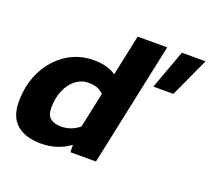

<svg xmlns="http://www.w3.org/2000/svg" viewBox="-117 -823 1078 983"><g transform="rotate(20 422.0 -332.0)"><path d="M193 10Q112 10 64 -29.5Q16 -69 16 -154Q16 -248 54 -322.5Q92 -397 157.5 -440.5Q223 -484 305 -484Q380 -484 427 -452L474 -674H635L492 0H353L352 -40Q318 -15 279 -2.5Q240 10 193 10ZM637 -461 715 -674H844L746 -461ZM263 -107Q316 -107 361 -143L402 -335Q374 -366 321 -366Q281 -366 250 -342Q219 -318 201 -276.5Q183 -235 183 -181Q183 -141 203.5 -124Q224 -107 263 -107Z"/></g></svg>

Font: Kanit SemiBold
Style: Italic
Weight: 600
Italic angle: -12°
Designer: Katatrad Team
Foundry: CadsonDemak
Version: Version 2.000; ttfautohint (v1.8.3)